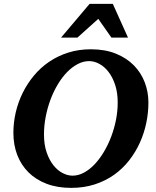

<svg xmlns="http://www.w3.org/2000/svg" viewBox="-20 -937 792 974"><path d="M577.1 -417Q577.1 -467.3 564.2 -506.3Q551.3 -545.4 530.5 -572.3Q509.8 -599.1 483.9 -613Q458 -627 432.1 -627Q402.3 -627 373.8 -611.8Q345.2 -596.7 319.8 -570.6Q294.4 -544.4 272.9 -508.5Q251.5 -472.7 236.1 -431.4Q220.7 -390.1 211.9 -345Q203.1 -299.8 203.1 -254.9Q203.1 -203.1 216.6 -164.1Q230 -125 251 -98.6Q272 -72.3 297.6 -59.1Q323.2 -45.9 348.1 -45.9Q377.4 -45.9 406 -61.3Q434.6 -76.7 460 -103.5Q485.4 -130.4 506.8 -166.3Q528.3 -202.1 543.9 -243.4Q559.6 -284.7 568.4 -329.1Q577.1 -373.5 577.1 -417ZM732.9 -417Q732.9 -365.7 722.2 -313.7Q711.4 -261.7 689.7 -213.6Q668 -165.5 635.3 -123.5Q602.5 -81.5 559.1 -50.5Q515.6 -19.5 460.9 -1.7Q406.2 16.1 340.8 16.1Q271 16.1 216.6 -4.6Q162.1 -25.4 124.5 -62.7Q86.9 -100.1 67.4 -151.1Q47.9 -202.1 47.9 -263.2Q47.9 -314.9 59.8 -366.7Q71.8 -418.5 95 -465.6Q118.2 -512.7 151.9 -553.2Q185.5 -593.8 229.2 -623.5Q272.9 -653.3 326.2 -670.2Q379.4 -687 440.9 -687Q513.2 -687 567.9 -664.8Q622.6 -642.6 659.2 -605.2Q695.8 -567.9 714.4 -519Q732.9 -470.2 732.9 -417ZM545.4 -746.1 478.5 -841.3 372.6 -746.1H289.6L434.6 -917.5H552.2L629.4 -746.1Z"/></svg>

Font: Charis SIL Viet
Style: Bold Italic
Weight: 700
Italic angle: -11°
Foundry: SIL International
Version: Version 5.000